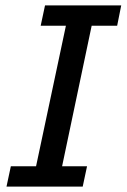

<svg xmlns="http://www.w3.org/2000/svg" viewBox="-20 -688 467 708"><path d="M4 0 20 -75H113L223 -593H130L146 -668H427L412 -593H318L209 -75H301L285 0Z"/></svg>

Font: Atkinson Hyperlegible
Style: Italic
Weight: 400
Italic angle: -12°
Designer: Elliott Scott, Megan Eiswerth, Linus Boman, Theodore Petrosky
Foundry: Braille Institute
Version: Version 1.006; ttfautohint (v1.8.3)